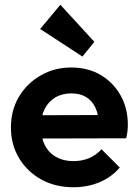

<svg xmlns="http://www.w3.org/2000/svg" viewBox="-20 -778 581 808"><path d="M289 10Q213 10 154 -22.5Q95 -55 60.5 -112Q26 -169 26 -242Q26 -314 59.5 -370.5Q93 -427 151 -460.5Q209 -494 280 -494Q350 -494 403.5 -462.5Q457 -431 487.5 -376.5Q518 -322 518 -253Q518 -240 516.5 -226.5Q515 -213 511 -196L105 -195V-293L450 -294L397 -253Q395 -296 381.5 -325Q368 -354 342.5 -369.5Q317 -385 280 -385Q241 -385 212 -367.5Q183 -350 167.5 -318.5Q152 -287 152 -244Q152 -200 168.5 -167.5Q185 -135 216 -117.5Q247 -100 288 -100Q325 -100 355 -112.5Q385 -125 407 -150L484 -73Q449 -32 398.5 -11Q348 10 289 10ZM327 -540 149 -656 234 -758 377 -602Z"/></svg>

Font: Outfit SemiBold
Style: Regular
Weight: 600
Designer: Rodrigo Fuenzalida
Foundry: fragTYPE
Version: Version 1.100;gftools[0.9.27]